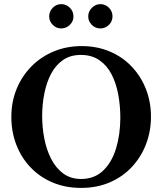

<svg xmlns="http://www.w3.org/2000/svg" viewBox="-20 -899 791 934"><path d="M714.4 -331.5Q714.4 -260.3 690.2 -197.3Q666 -134.3 621.1 -86.4Q576.2 -38.6 513.7 -11.7Q451.2 15.1 375 15.1Q298.8 15.1 236.6 -11Q174.3 -37.1 129.2 -84.2Q84 -131.3 59.6 -194.3Q35.2 -257.3 35.2 -330.6Q35.2 -403.8 60.8 -466.3Q86.4 -528.8 132.6 -575.7Q178.7 -622.6 241.2 -648.7Q303.7 -674.8 377.4 -674.8Q452.1 -674.8 514.2 -648.4Q576.2 -622.1 620.8 -575Q665.5 -527.8 689.9 -465.6Q714.4 -403.3 714.4 -331.5ZM565.4 -324.2Q565.4 -384.3 555.2 -439.5Q544.9 -494.6 522.5 -537.8Q500 -581.1 463.1 -606.4Q426.3 -631.8 373 -631.8Q322.3 -631.8 286.4 -606.9Q250.5 -582 228.3 -539.6Q206.1 -497.1 195.6 -443.8Q185.1 -390.6 185.1 -334.5Q185.1 -280.3 195.3 -226.3Q205.6 -172.4 228 -127.7Q250.5 -83 286.4 -55.9Q322.3 -28.8 373.5 -28.3Q439.9 -28.3 482.4 -69.6Q524.9 -110.8 544.9 -178.2Q564.9 -245.6 565.4 -324.2ZM527.3 -819.3Q527.3 -795.4 510 -778.1Q492.7 -760.7 468.3 -760.7Q443.8 -760.7 426.5 -778.1Q409.2 -795.4 409.2 -819.3Q409.2 -843.3 427 -861.1Q444.8 -878.9 468.3 -878.9Q492.7 -878.9 510 -861.3Q527.3 -843.8 527.3 -819.3ZM337.4 -819.3Q337.4 -795.4 319.8 -778.1Q302.2 -760.7 277.8 -760.7Q253.9 -760.7 236.6 -778.1Q219.2 -795.4 219.2 -819.3Q219.2 -843.3 236.6 -861.1Q253.9 -878.9 277.8 -878.9Q302.2 -878.9 319.8 -861.3Q337.4 -843.8 337.4 -819.3Z"/></svg>

Font: Awami Nastaliq
Style: Bold
Weight: 700
Designer: Peter Martin, SIL International
Foundry: SIL International
Version: Version 3.100